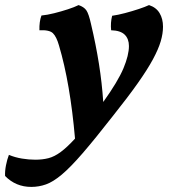

<svg xmlns="http://www.w3.org/2000/svg" viewBox="-142 -487 673 755"><path d="M167 -467Q188 -460 197.5 -446.5Q207 -433 216 -392Q235 -312 247 -236.5Q259 -161 264 -86Q322 -167 343.5 -218.5Q365 -270 365 -306Q365 -334 348.5 -350.5Q332 -367 295 -368Q292 -398 299 -425Q321 -428 349.5 -435.5Q378 -443 403.5 -451.5Q429 -460 444 -467Q472 -458 485.5 -435.5Q499 -413 499 -382Q499 -355 490 -324.5Q481 -294 459.5 -254Q438 -214 399.5 -159.5Q361 -105 302 -31Q231 60 183 115.5Q135 171 101 199.5Q67 228 39 238Q11 248 -19 248Q-80 248 -122 205Q-123 186 -118.5 163Q-114 140 -107 122Q-83 132 -56 136.5Q-29 141 -3 141Q25 141 48.5 135Q72 129 97 110.5Q122 92 153 58Q134 -160 90 -308Q80 -343 66 -356.5Q52 -370 13 -368Q12 -402 21 -426Q43 -428 71 -435Q99 -442 125 -450.5Q151 -459 167 -467Z"/></svg>

Font: Vollkorn
Style: Bold Italic
Weight: 700
Italic angle: -11°
Designer: Friedrich Althausen
Foundry: Friedrich Althausen
Version: Version 5.000; ttfautohint (v1.8.3)